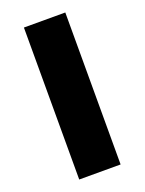

<svg xmlns="http://www.w3.org/2000/svg" viewBox="-135 -771 631 837"><g transform="rotate(-20 180.0 -352.5)"><path d="M84 0V-705H276V0Z"/></g></svg>

Font: Nunito Sans 7pt Black
Style: Regular
Weight: 900
Designer: Vernon Adams
Foundry: Vernon Adams
Version: Version 3.101;gftools[0.9.27]